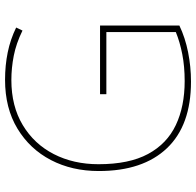

<svg xmlns="http://www.w3.org/2000/svg" viewBox="-28 -738 776 760"><g transform="rotate(-90 360.0 -358.0)"><path d="M367 -350H639V-36Q591 -13 533.5 -1.5Q476 10 417 10Q244 10 153.5 -85Q63 -180 63 -355Q63 -461 106.5 -544.5Q150 -628 231 -677Q312 -726 424 -726Q481 -726 532.5 -715.5Q584 -705 631 -682L619 -657Q568 -682 519.5 -691.5Q471 -701 423 -701Q320 -701 245 -656Q170 -611 130 -533Q90 -455 90 -356Q90 -235 130.5 -160Q171 -85 245 -50Q319 -15 419 -15Q477 -15 525.5 -24.5Q574 -34 613 -50V-325H367Z"/></g></svg>

Font: Noto Sans Gujarati Thin
Style: Regular
Weight: 100
Designer: Jelle Bosma - Monotype Design Team, Universal Thirst
Foundry: Monotype Imaging Inc.
Version: Version 2.106; ttfautohint (v1.8.4.7-5d5b)